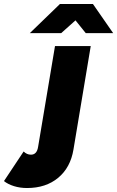

<svg xmlns="http://www.w3.org/2000/svg" viewBox="-162 -732 590 967"><path d="M-26 215Q-61 215 -91.5 205.5Q-122 196 -142 180L-43 31Q-27 47 -6 47Q24 47 30 7L115 -500H295L208 21Q193 112 131 163.5Q69 215 -26 215ZM-12 -565 140 -712H305V-707L146 -565ZM270 -565 156 -707V-712H306L408 -565Z"/></svg>

Font: Figtree Light Black
Style: Italic
Weight: 900
Italic angle: -9.5°
Version: Version 2.000